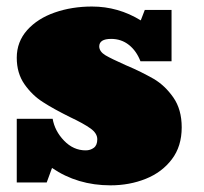

<svg xmlns="http://www.w3.org/2000/svg" viewBox="-20 -553 619 582"><path d="M314.9 8.8Q214.8 8.8 137.7 -43.9L121.6 0H30.8V-192.9H139.6Q146 -155.8 174.3 -126.5Q202.6 -97.2 239.7 -97.2Q253.9 -97.2 264.4 -105Q274.9 -112.8 274.9 -130.9Q274.9 -148.9 254.4 -163.6Q233.4 -178.7 191.9 -198.2Q141.6 -223.1 109.9 -243.7Q77.6 -264.2 54.2 -297.6Q30.8 -331.1 30.8 -377.9Q30.8 -426.3 62.5 -461.9Q94.2 -497.1 146 -515.1Q197.8 -533.2 258.8 -533.2Q338.4 -533.2 406.7 -491.2L418.9 -522.9H500V-367.2H405.8Q393.6 -398.9 370.6 -417Q347.7 -435.1 316.9 -435.1Q280.8 -435.1 280.8 -412.1Q281.2 -396.5 299.8 -385.3Q318.4 -374.5 359.9 -356Q385.7 -345.2 407.2 -334.5Q428.7 -323.7 445.8 -314Q480 -293.9 505.4 -257.6Q530.8 -221.2 530.8 -167Q530.8 -109.4 501 -70.3Q471.2 -30.8 421.9 -11Q372.6 8.8 314.9 8.8Z"/></svg>

Font: Angkor
Style: Regular
Weight: 400
Designer: Danh Hong
Foundry: Danh Hong
Version: Version 8.000; ttfautohint (v1.8.3)